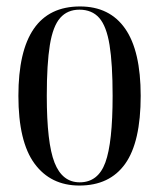

<svg xmlns="http://www.w3.org/2000/svg" viewBox="-20 -565 493 595"><path d="M226 10Q137 10 87 -58Q37 -126 37 -268Q37 -545 228 -545Q320 -545 368 -476Q416 -407 416 -268Q416 -125 368 -57.5Q320 10 226 10ZM227 0Q284 0 306.5 -61.5Q329 -123 329 -268Q329 -367 319.5 -425.5Q310 -484 287.5 -509.5Q265 -535 226 -535Q189 -535 166.5 -509.5Q144 -484 134.5 -425.5Q125 -367 125 -268Q125 -122 149 -61Q173 0 227 0Z"/></svg>

Font: Noto Serif Display ExtraCondensed
Style: Regular
Weight: 400
Width: 2
Designer: Monotype Design Team
Foundry: Monotype Imaging Inc.
Version: Version 2.009